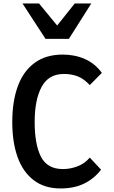

<svg xmlns="http://www.w3.org/2000/svg" viewBox="-20 -1042 640 1080"><path d="M49 -356Q49 -471.5 80 -556.5Q111 -641.5 174.5 -688.2Q238 -735 333 -735Q401 -735 458 -709.8Q515 -684.5 553 -632L485 -563.5Q451.5 -599 417 -612.5Q382.5 -626 339.5 -626Q253 -626 214 -553.2Q175 -480.5 175 -356Q175 -229.5 210.5 -160.2Q246 -91 333.5 -91Q376.5 -91 417 -106.8Q457.5 -122.5 485 -155.5L548.5 -87.5Q508.5 -36 452.5 -9Q396.5 18 320.5 18Q230.5 18 169.8 -28.2Q109 -74.5 79 -158.2Q49 -242 49 -356ZM106.5 -1022.5H199.5L301.5 -898.5L400.5 -1022.5H493.5L367.5 -823.5H236Z"/></svg>

Font: JuliaMono SemiBold
Style: Regular
Weight: 600
Monospace: yes
Designer: cormullion
Foundry: corm
Version: Version 0.055; ttfautohint (v1.8.4)